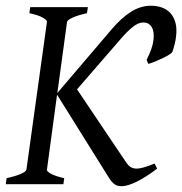

<svg xmlns="http://www.w3.org/2000/svg" viewBox="-20 -640 633 667"><path d="M525.9 -54.2Q507.3 -40 489.5 -28.6Q471.7 -17.1 455.8 -9.3Q439.9 -1.5 426.5 2.7Q413.1 6.8 403.8 6.8Q396.5 6.8 390.4 5.6Q384.3 4.4 378.9 0.7Q373.5 -2.9 368.2 -9Q362.8 -15.1 356.9 -24.9L178.2 -311L143.1 -50.8Q141.6 -44.9 157 -36.4Q172.4 -27.8 203.1 -21L200.2 0H0L2.9 -21Q33.7 -27.8 52.2 -35.9Q70.8 -43.9 71.8 -50.8L143.1 -564Q144 -569.8 128.9 -578.6Q113.8 -587.4 82 -594.2L85 -615.2H285.2L282.2 -594.2Q251.5 -587.4 232.9 -579.1Q214.4 -570.8 212.9 -564L179.2 -316.9L368.2 -538.6Q402.8 -579.1 436 -599.6Q469.2 -620.1 503.9 -620.1Q524.4 -620.1 542 -614Q559.6 -607.9 571.8 -594.7Q584 -581.5 589.6 -560.8Q595.2 -540 591.3 -510.7Q588.4 -487.3 579.1 -460.4Q577.6 -456.5 568.1 -450.4Q558.6 -444.3 545.9 -438.2Q533.2 -432.1 519.5 -426.5Q505.9 -420.9 495.1 -418L489.3 -432.1Q510.3 -473.1 513.2 -501.5Q516.6 -531.2 506.6 -546.6Q496.6 -562 478 -562Q460.4 -562 440.9 -546.1Q421.4 -530.3 400.4 -505.9L247.6 -329.6L418 -76.2Q424.8 -65.9 432.6 -60.5Q440.4 -55.2 451.4 -54.4Q462.4 -53.7 478.3 -58.1Q494.1 -62.5 517.1 -71.8Z"/></svg>

Font: Gentium Plus Phon
Style: Italic
Weight: 400
Italic angle: -8°
Designer: J. Victor Gaultney, Annie Olsen, Iska Routamaa, Becca Hirsbrunner
Foundry: SIL International
Version: Version 5.000